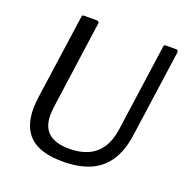

<svg xmlns="http://www.w3.org/2000/svg" viewBox="-133 -866 975 1000"><g transform="rotate(20 354.5 -366.0)"><path d="M618.9 -245Q606.5 -155.3 568.3 -98.7Q530.1 -42 467.7 -16Q405.3 10 319.2 10Q196.6 10 139.3 -41.9Q82 -93.8 82 -197Q82 -212.7 83.6 -230.2Q85.2 -247.7 87.5 -266.1L153.2 -730.1Q154.5 -737.4 156.5 -739.7Q158.6 -742 163.7 -742H236.3Q243.1 -742 246.4 -737.8Q249.7 -733.7 247.7 -726.6L179.8 -241Q178.8 -229 177.6 -218.5Q176.5 -208 176.5 -197.2Q176.5 -128.8 214.8 -96.5Q253.2 -64.2 328.7 -64.2Q388.6 -64.2 432.3 -84Q476.1 -103.8 503.2 -144.8Q530.2 -185.7 539 -248.7L606.9 -731.5Q608.2 -738.2 610.1 -740.1Q612 -742 617.4 -742H676.1Q682.2 -742 684.8 -737.8Q687.4 -733.7 686.8 -727.3L618.9 -245Z"/></g></svg>

Font: Libre Franklin Thin
Style: Italic
Weight: 100
Italic angle: -8°
Designer: Pablo Impallari, Rodrigo Fuenzalida, Nhung Nguyen
Foundry: Impallari Type
Version: Version 3.000